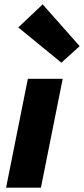

<svg xmlns="http://www.w3.org/2000/svg" viewBox="-20 -862 386 882"><path d="M8 0H168L268 -500H108ZM262 -574 346 -650 176 -842 64 -736Z"/></svg>

Font: Source Sans Pro Black
Style: Italic
Weight: 900
Italic angle: -11°
Designer: Paul D. Hunt
Foundry: Adobe Systems Incorporated
Version: Version 3.006;hotconv 1.0.111;makeotfexe 2.5.65597